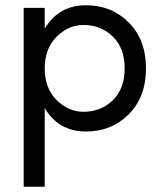

<svg xmlns="http://www.w3.org/2000/svg" viewBox="-20 -490 610 730"><path d="M297 -395Q240 -395 195 -350Q150 -305 150 -230Q150 -155 195 -110Q240 -65 297 -65Q364 -65 409 -109Q454 -153 454 -230Q454 -307 409 -351Q364 -395 297 -395ZM307 10Q203 10 150 -79V220H70V-460H150V-381Q203 -470 307 -470Q404 -470 469.5 -404.5Q535 -339 535 -230Q535 -121 469.5 -55.5Q404 10 307 10Z"/></svg>

Font: renner_400book
Style: Book
Weight: 400
Version: Version 003.000 ; ttfautohint (v0.97) -l 8 -r 50 -G 200 -x 1